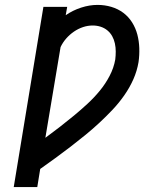

<svg xmlns="http://www.w3.org/2000/svg" viewBox="-20 -763 640 783"><path d="M36 0 157 -735H254L248 -701Q277 -721 311 -732Q345 -743 378 -743Q407 -743 434 -735Q461 -727 482.5 -711Q504 -695 518.5 -672Q533 -649 540 -622.5Q547 -596 548 -567Q549 -538 545 -510Q539 -474 524 -440Q509 -406 487 -374.5Q465 -343 439 -315.5Q413 -288 385 -262Q357 -236 327.5 -212Q298 -188 267.5 -164.5Q237 -141 206 -118.5Q175 -96 144 -74L132 0ZM165 -201Q195 -223 224 -245.5Q253 -268 281.5 -291.5Q310 -315 337 -340Q364 -365 387 -393Q410 -421 427 -453.5Q444 -486 450 -520Q452 -536 452 -553Q452 -570 448.5 -586Q445 -602 437.5 -615.5Q430 -629 418 -639Q406 -649 390.5 -654Q375 -659 358 -659Q338 -659 318.5 -652.5Q299 -646 281.5 -634Q264 -622 250 -606Q236 -590 227 -571Z"/></svg>

Font: Iosevka Slab Medium Extended
Style: Italic
Weight: 500
Width: 7
Italic angle: -9°
Monospace: yes
Designer: Belleve Invis
Foundry: Belleve Invis
Version: Version 11.1.0; ttfautohint (v1.8.3)